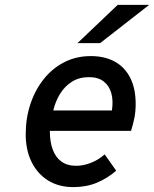

<svg xmlns="http://www.w3.org/2000/svg" viewBox="-20 -752 629 784"><path d="M279.5 12Q220 12 176.5 -15Q133 -42 109 -90.5Q85 -139 85 -204Q85 -269 104 -326.5Q123 -384 158 -428.2Q193 -472.5 242 -497.8Q291 -523 351 -523Q407 -523 448 -500.8Q489 -478.5 511.5 -434.8Q534 -391 534 -327Q534 -296 528.5 -269.2Q523 -242.5 515 -217.5H183.5Q183.5 -173.5 195.2 -141.5Q207 -109.5 230.8 -92.2Q254.5 -75 291.5 -75Q320 -75 350.5 -86.8Q381 -98.5 407.5 -121.5L454.5 -55Q419.5 -24.5 376.2 -6.2Q333 12 279.5 12ZM197.5 -301H437Q443 -341 434.5 -371.5Q426 -402 403.2 -419.5Q380.5 -437 343.5 -437Q303.5 -437 274 -418.5Q244.5 -400 225.5 -369.2Q206.5 -338.5 197.5 -301ZM296.5 -576 460.5 -732H589L389 -576Z"/></svg>

Font: Overpass Medium
Style: Italic
Weight: 500
Italic angle: -10°
Designer: Delve Withrington, Dave Bailey, Thomas Jockin
Foundry: Delve Fonts LLC
Version: Version 4.000